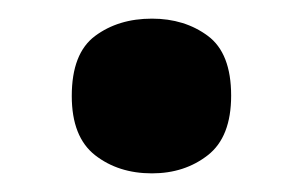

<svg xmlns="http://www.w3.org/2000/svg" viewBox="-20 -455 325 206"><path d="M57 -352Q57 -397.8 82 -416.4Q107 -435 143 -435Q178.1 -435 203 -416.5Q228 -398 228 -352.4Q228 -308 203 -288.5Q178.1 -269 143 -269Q107 -269 82 -288.5Q57 -308.1 57 -352Z"/></svg>

Font: Noto Sans Canadian Aboriginal
Style: Regular
Weight: 400
Designer: Monotype Design Team, Typotheque's Kevin King
Foundry: Monotype Imaging Inc.
Version: Version 2.002